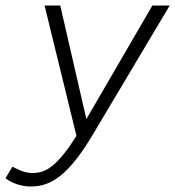

<svg xmlns="http://www.w3.org/2000/svg" viewBox="-87 -490 637 698"><path d="M26 188Q0 188 -24.5 180Q-49 172 -67 158L-42 116Q-27 124 -8 131.5Q11 139 32 139Q50 139 67 133.5Q84 128 103 113Q122 98 143.5 71.5Q165 45 191 4L75 -470H132L227 -57L467 -470H530L250 0Q217 55 188.5 91Q160 127 133 148.5Q106 170 80 179Q54 188 26 188Z"/></svg>

Font: Celebes Light
Style: Italic
Weight: 300
Italic angle: -10°
Designer: Anugrah Pasau
Foundry: Lafontype
Version: Version 1.000; ttfautohint (v1.8.4)